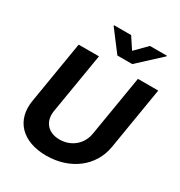

<svg xmlns="http://www.w3.org/2000/svg" viewBox="-219 -1102 1178 1260"><g transform="rotate(30 370.5 -472.0)"><path d="M405.5 -953.8H276.3L275.6 -948.9L394.2 -792.6H506.7L676.1 -948.9L676.8 -953.8H547.9L462.4 -867.2ZM587.7 -727.3 511.4 -268.1C498.2 -185 429.7 -125 340.2 -125C251.4 -125 202.8 -185 215.9 -268.1L292.3 -727.3H138.5L60.4 -255C34.1 -95.9 136.4 10.3 317.5 10.3C498.2 10.3 637.1 -95.9 663.4 -255L741.5 -727.3Z"/></g></svg>

Font: TID UI
Style: Bold Italic
Weight: 700
Italic angle: -9.39999°
Designer: The TID Project Authors
Foundry: Bakken & Bæck
Version: Version 1.001;hotconv 1.0.109;makeotfexe 2.5.65596